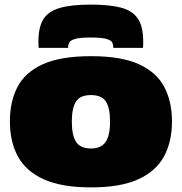

<svg xmlns="http://www.w3.org/2000/svg" viewBox="-20 -804 790 834"><path d="M23 -277Q23 -362 55.5 -425.5Q88 -489 165 -524.5Q242 -560 376 -560Q508 -560 584.5 -524.5Q661 -489 694 -425.5Q727 -362 727 -277Q727 -187 691.5 -123Q656 -59 579 -24.5Q502 10 376 10Q249 10 171.5 -24.5Q94 -59 58.5 -123Q23 -187 23 -277ZM292 -276Q292 -215 311 -187Q330 -159 375 -159Q419 -159 438.5 -187Q458 -215 458 -276Q458 -335 440 -363Q422 -391 375 -391Q328 -391 310 -363Q292 -335 292 -276ZM374 -784Q455 -784 505 -771Q555 -758 578.5 -723.5Q602 -689 602 -625Q602 -618 602 -610.5Q602 -603 601 -596H472Q472 -599 472 -601Q472 -610 467.5 -619.5Q463 -629 442 -635Q421 -641 374 -641Q327 -641 306.5 -635Q286 -629 281 -619.5Q276 -610 276 -601V-596H148Q147 -603 147 -610.5Q147 -618 147 -625Q147 -686 168.5 -720.5Q190 -755 240 -769.5Q290 -784 374 -784Z"/></svg>

Font: Georama Extended Black
Style: Regular
Weight: 900
Width: 7
Designer: Jean-Baptiste Levee
Foundry: Production Type
Version: Version 1.000